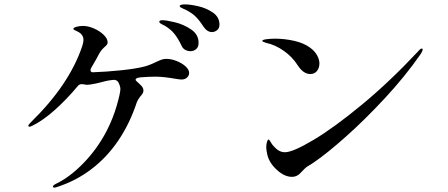

<svg xmlns="http://www.w3.org/2000/svg" viewBox="-20 -848 2040 874"><path d="M979 -736Q979 -719 968 -710.5Q957 -702 945 -702Q923 -702 906 -727Q888 -755 871.5 -771.5Q855 -788 830 -801Q822 -805 815 -808Q808 -811 803 -814Q798 -817 798 -820Q798 -828 822 -828Q846 -828 883 -819.5Q920 -811 949.5 -790.5Q979 -770 979 -736ZM884 -653Q884 -634 873 -624.5Q862 -615 847 -615Q834 -615 822.5 -621.5Q811 -628 805 -643Q790 -674 773.5 -694.5Q757 -715 730 -731Q726 -733 719 -736.5Q712 -740 708.5 -743Q705 -746 705 -749Q705 -756 720 -756Q737 -756 776.5 -746.5Q816 -737 850 -714Q884 -691 884 -653ZM841 -516Q841 -504 831.5 -495Q822 -486 806 -486Q799 -486 781 -489Q724 -499 689 -499Q656 -499 620 -496Q606 -495 600 -490Q594 -485 601 -479L618 -463Q633 -450 633 -436Q633 -429 629.5 -423Q626 -417 618 -408Q606 -392 603 -383Q571 -286 519 -209Q467 -132 396 -78Q325 -24 240 3Q232 6 228 6Q221 6 221 1Q221 -4 234 -11Q296 -40 359.5 -105Q423 -170 466 -253Q495 -310 511.5 -367.5Q528 -425 528 -443Q528 -455 519 -473Q511 -487 492 -484Q464 -481 430 -471Q392 -462 375 -462Q371 -462 361 -464Q358 -465 352 -465Q340 -465 333 -455Q283 -395 229 -347Q175 -299 128 -276Q118 -271 115 -271Q109 -271 109 -276Q109 -280 121 -292Q295 -462 354 -637Q360 -655 360 -666Q360 -692 332 -705Q329 -707 321.5 -710Q314 -713 314 -717Q314 -722 328 -726Q342 -730 358 -730Q381 -730 407.5 -718.5Q434 -707 452 -689.5Q470 -672 470 -655Q470 -649 466.5 -644.5Q463 -640 455 -633Q441 -621 430 -601Q419 -579 398 -544Q392 -535 392 -529Q392 -519 403 -519Q463 -521 530.5 -528Q598 -535 637 -545Q663 -552 693 -567Q708 -574 717 -577Q726 -580 738 -580Q759 -580 783.5 -570.5Q808 -561 824.5 -546Q841 -531 841 -516Z M1335 -551Q1311 -589 1272 -616.5Q1233 -644 1191 -653Q1174 -658 1174 -662Q1174 -667 1193 -669.5Q1212 -672 1232 -672Q1275 -672 1319.5 -662Q1364 -652 1393 -630Q1413 -615 1423.5 -596Q1434 -577 1434 -559Q1434 -539 1423 -525Q1412 -511 1392 -511Q1361 -511 1335 -551ZM1192 -177Q1192 -192 1195.5 -202.5Q1199 -213 1202 -213Q1206 -213 1212 -201.5Q1218 -190 1229 -179Q1251 -155 1277 -155Q1313 -155 1407 -211Q1501 -267 1628 -372Q1755 -477 1885 -616Q1894 -627 1900 -627Q1904 -627 1904 -623Q1904 -616 1895 -602Q1824 -500 1732.5 -401.5Q1641 -303 1555 -226.5Q1469 -150 1412 -111L1394 -99Q1381 -92 1373.5 -86Q1366 -80 1353 -66Q1334 -43 1309 -43Q1275 -43 1240.5 -74.5Q1206 -106 1197 -143Q1192 -165 1192 -177Z"/></svg>

Font: Shippori Mincho B1 Medium
Style: Regular
Weight: 500
Designer: FONTDASU
Foundry: FONTDASU / Google Inc. / but / Adobe
Version: Version 3.110; ttfautohint (v1.8.3)